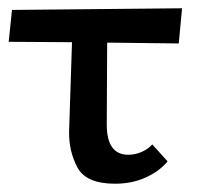

<svg xmlns="http://www.w3.org/2000/svg" viewBox="-20 -438 484 464"><path d="M239 -335 238 -137Q238 -64 290 -64Q306 -64 321.5 -70.5Q337 -77 348 -89L385 -48Q365 -24 332 -9Q299 6 258 6Q188 6 167 -33.5Q146 -73 147 -121L154 -336L1 -337L9 -414L420 -418L412 -333Z"/></svg>

Font: Ysabeau Infant Semibold
Style: Regular
Weight: 600
Designer: Christian Thalmann (Catharsis Fonts)
Version: Version 0.003